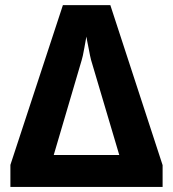

<svg xmlns="http://www.w3.org/2000/svg" viewBox="-20 -737 682 757"><path d="M228 -716.8 21 -86.9V0H621.1V-85.9L415 -716.8ZM191.9 -126 301.8 -499C304.7 -507.3 308.1 -523.4 312.5 -547.9C316.9 -571.8 319.3 -586.9 320.8 -592.8C321.3 -586.9 324.2 -572.3 329.1 -548.3C333.5 -524.4 336.9 -508.3 338.9 -501L450.2 -126Z"/></svg>

Font: Avrile Sans
Style: Bold
Weight: 700
Designer: Monotype Design Team, Google (font), Stefan Peev (BGR Cyrillic), Cristiano Sobral (main changes)
Foundry: The Avrile Sans Project Authors
Version: Version 3.110